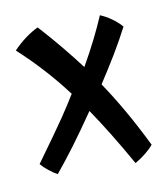

<svg xmlns="http://www.w3.org/2000/svg" viewBox="-120 -876 887 1014"><g transform="rotate(-15 323.0 -369.0)"><path d="M602 -28Q586 -11 559 7.5Q532 26 495 44Q452 -51 411.5 -132Q371 -213 331 -285Q255 -193 198.5 -129.5Q142 -66 83 -6Q63 -19 40 -41Q17 -63 4 -82Q134 -232 179.5 -288Q225 -344 264 -397Q214 -477 158.5 -550Q103 -623 38 -694Q72 -724 109.5 -747Q147 -770 181 -782Q235 -711 280 -645.5Q325 -580 365 -516Q412 -584 448 -642.5Q484 -701 515 -759Q543 -745 572 -720.5Q601 -696 620 -669Q579 -604 531.5 -539Q484 -474 429 -404Q474 -323 516.5 -231Q559 -139 602 -28Z"/></g></svg>

Font: Atma SemiBold
Style: Regular
Weight: 600
Designer: Gregori Vincens, Jeremie Hornus, Riccardo Olocco, Yoann Minet.
Foundry: black foundry
Version: Version 1.102;PS 1.100;hotconv 1.0.86;makeotf.lib2.5.63406